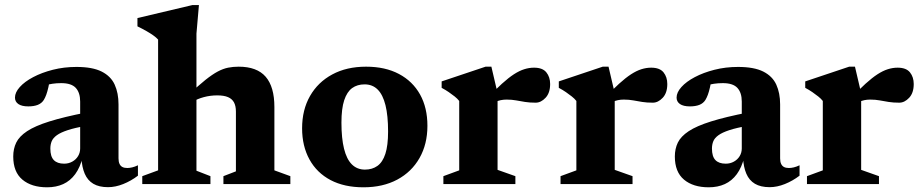

<svg xmlns="http://www.w3.org/2000/svg" viewBox="-20 -744 3724 776"><path d="M330 -289.5 329 -235.5Q282.5 -227.5 253.8 -218Q225 -208.5 209.8 -197.5Q194.5 -186.5 189 -173.2Q183.5 -160 183.5 -143.5Q183.5 -111.5 197.5 -97Q211.5 -82.5 239 -82.5Q257.5 -82.5 272.2 -90.8Q287 -99 295.5 -113Q304 -127 304 -144V-333.5Q304 -369.5 286.2 -388.8Q268.5 -408 227.5 -408Q208.5 -408 191.8 -405.5Q175 -403 161.5 -398.5L183.5 -435Q179.5 -409 175.5 -391.2Q171.5 -373.5 167 -361.2Q162.5 -349 157 -340Q148.5 -326.5 132.8 -320.2Q117 -314 94.5 -314Q68 -314 54.2 -323.5Q40.5 -333 40.5 -349.5Q40.5 -370.5 60 -392.2Q79.5 -414 114 -432.2Q148.5 -450.5 193.5 -462Q238.5 -473.5 289 -473.5Q353.5 -473.5 390.8 -454.8Q428 -436 443.5 -402Q459 -368 459 -322V-104Q459 -90.5 463 -81.8Q467 -73 474.8 -69Q482.5 -65 494.5 -65Q503.5 -65 514.2 -67.5Q525 -70 537.5 -76V-34Q510 -13 478.2 -0.2Q446.5 12.5 416.5 12.5Q380.5 12.5 357.2 -1.2Q334 -15 322.5 -41.8Q311 -68.5 309 -107L314.5 -110Q304 -67.5 284 -40.2Q264 -13 235.5 0Q207 13 170.5 13Q107.5 13 70.5 -18Q33.5 -49 33.5 -111.5Q33.5 -142.5 45.5 -167.5Q57.5 -192.5 89.5 -213.8Q121.5 -235 179.8 -253.2Q238 -271.5 330 -289.5Z M883 -32 933.5 -51.5V-293Q933.5 -315.5 925.8 -330Q918 -344.5 901.5 -351.5Q885 -358.5 858 -358.5Q830 -358.5 804 -351.5Q778 -344.5 759.5 -333L742.5 -361Q782 -398.5 810.2 -421Q838.5 -443.5 860.2 -455Q882 -466.5 902 -470.5Q922 -474.5 944.5 -474.5Q1018.5 -474.5 1053.8 -433.8Q1089 -393 1089 -311.5V-55.5L1153.5 -32V0H883ZM830.5 0H555V-32L619 -55.5V-584Q611.5 -592.5 599.5 -601Q587.5 -609.5 571.2 -618.8Q555 -628 535.5 -637.5V-671L757.5 -723.5H784L774 -608V-54L830.5 -32Z M1455 -58.5Q1484.5 -58.5 1505.5 -73.5Q1526.5 -88.5 1537.5 -122.2Q1548.5 -156 1548.5 -212.5Q1548.5 -276.5 1538 -318.8Q1527.5 -361 1506.5 -382Q1485.5 -403 1453.5 -403Q1424 -403 1403.2 -388Q1382.5 -373 1371.2 -339Q1360 -305 1360 -248.5Q1360 -185 1370.5 -142.8Q1381 -100.5 1402.2 -79.5Q1423.5 -58.5 1455 -58.5ZM1449 13Q1371.5 13 1316 -16.2Q1260.5 -45.5 1230.8 -99.5Q1201 -153.5 1201 -225.5Q1201 -300 1233 -356Q1265 -412 1323 -443.2Q1381 -474.5 1459.5 -474.5Q1537 -474.5 1592.5 -445Q1648 -415.5 1677.8 -362Q1707.5 -308.5 1707.5 -235.5Q1707.5 -161.5 1675.5 -105.2Q1643.5 -49 1585.5 -18Q1527.5 13 1449 13Z M2138.5 -470.5Q2173 -470.5 2188.2 -451.5Q2203.5 -432.5 2203.5 -404.5Q2203.5 -368.5 2185 -348.8Q2166.5 -329 2145 -329Q2120.5 -329 2102 -332Q2083.5 -335 2066.2 -338.2Q2049 -341.5 2027.5 -341.5Q2015 -341.5 2004 -339.2Q1993 -337 1982.8 -332Q1972.5 -327 1961.5 -318.5L1948.5 -345.5Q1982 -381.5 2008.5 -405.5Q2035 -429.5 2057 -443.8Q2079 -458 2098.8 -464.2Q2118.5 -470.5 2138.5 -470.5ZM1991 -367.5V-57.5L2063 -32V0H1772V-32L1836 -55.5V-336Q1828.5 -345.5 1817.8 -354Q1807 -362.5 1794 -371.5Q1781 -380.5 1765 -389V-415L1942.5 -474.5H1966Z M2612 -470.5Q2646.5 -470.5 2661.8 -451.5Q2677 -432.5 2677 -404.5Q2677 -368.5 2658.5 -348.8Q2640 -329 2618.5 -329Q2594 -329 2575.5 -332Q2557 -335 2539.8 -338.2Q2522.5 -341.5 2501 -341.5Q2488.5 -341.5 2477.5 -339.2Q2466.5 -337 2456.2 -332Q2446 -327 2435 -318.5L2422 -345.5Q2455.5 -381.5 2482 -405.5Q2508.5 -429.5 2530.5 -443.8Q2552.5 -458 2572.2 -464.2Q2592 -470.5 2612 -470.5ZM2464.5 -367.5V-57.5L2536.5 -32V0H2245.5V-32L2309.5 -55.5V-336Q2302 -345.5 2291.2 -354Q2280.5 -362.5 2267.5 -371.5Q2254.5 -380.5 2238.5 -389V-415L2416 -474.5H2439.5Z M3004 -289.5 3003 -235.5Q2956.5 -227.5 2927.8 -218Q2899 -208.5 2883.8 -197.5Q2868.5 -186.5 2863 -173.2Q2857.5 -160 2857.5 -143.5Q2857.5 -111.5 2871.5 -97Q2885.5 -82.5 2913 -82.5Q2931.5 -82.5 2946.2 -90.8Q2961 -99 2969.5 -113Q2978 -127 2978 -144V-333.5Q2978 -369.5 2960.2 -388.8Q2942.5 -408 2901.5 -408Q2882.5 -408 2865.8 -405.5Q2849 -403 2835.5 -398.5L2857.5 -435Q2853.5 -409 2849.5 -391.2Q2845.5 -373.5 2841 -361.2Q2836.5 -349 2831 -340Q2822.5 -326.5 2806.8 -320.2Q2791 -314 2768.5 -314Q2742 -314 2728.2 -323.5Q2714.5 -333 2714.5 -349.5Q2714.5 -370.5 2734 -392.2Q2753.5 -414 2788 -432.2Q2822.5 -450.5 2867.5 -462Q2912.5 -473.5 2963 -473.5Q3027.5 -473.5 3064.8 -454.8Q3102 -436 3117.5 -402Q3133 -368 3133 -322V-104Q3133 -90.5 3137 -81.8Q3141 -73 3148.8 -69Q3156.5 -65 3168.5 -65Q3177.5 -65 3188.2 -67.5Q3199 -70 3211.5 -76V-34Q3184 -13 3152.2 -0.2Q3120.5 12.5 3090.5 12.5Q3054.5 12.5 3031.2 -1.2Q3008 -15 2996.5 -41.8Q2985 -68.5 2983 -107L2988.5 -110Q2978 -67.5 2958 -40.2Q2938 -13 2909.5 0Q2881 13 2844.5 13Q2781.5 13 2744.5 -18Q2707.5 -49 2707.5 -111.5Q2707.5 -142.5 2719.5 -167.5Q2731.5 -192.5 2763.5 -213.8Q2795.5 -235 2853.8 -253.2Q2912 -271.5 3004 -289.5Z M3608 -470.5Q3642.5 -470.5 3657.8 -451.5Q3673 -432.5 3673 -404.5Q3673 -368.5 3654.5 -348.8Q3636 -329 3614.5 -329Q3590 -329 3571.5 -332Q3553 -335 3535.8 -338.2Q3518.5 -341.5 3497 -341.5Q3484.5 -341.5 3473.5 -339.2Q3462.5 -337 3452.2 -332Q3442 -327 3431 -318.5L3418 -345.5Q3451.5 -381.5 3478 -405.5Q3504.5 -429.5 3526.5 -443.8Q3548.5 -458 3568.2 -464.2Q3588 -470.5 3608 -470.5ZM3460.5 -367.5V-57.5L3532.5 -32V0H3241.5V-32L3305.5 -55.5V-336Q3298 -345.5 3287.2 -354Q3276.5 -362.5 3263.5 -371.5Q3250.5 -380.5 3234.5 -389V-415L3412 -474.5H3435.5Z"/></svg>

Font: Newsreader
Style: Bold
Weight: 700
Designer: Hugues Gentile
Foundry: Production Type
Version: Version 1.003